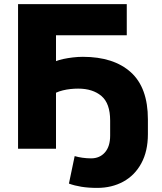

<svg xmlns="http://www.w3.org/2000/svg" viewBox="-20 -725 790 936"><path d="M454 191Q411 191 377 185.5Q343 180 316 170L344 36Q361 41 382 44Q403 47 424 47Q466 47 491.5 18Q517 -11 517 -64V-137Q517 -221 474.5 -257Q432 -293 361 -293Q343 -293 324 -291Q305 -289 286.5 -284.5Q268 -280 253 -273V0H68V-705H598V-553H253V-427Q268 -433 289 -437.5Q310 -442 335 -445Q360 -448 384 -448Q534 -448 617.5 -373Q701 -298 701 -143V-71Q701 12 669 71Q637 130 581 160.5Q525 191 454 191Z"/></svg>

Font: Nunito Sans 11pt Black
Style: Regular
Weight: 900
Version: Version 3.101;gftools[0.9.27]